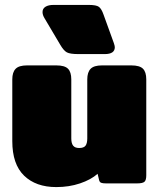

<svg xmlns="http://www.w3.org/2000/svg" viewBox="-20 -746 650 781"><path d="M225 -564 161 -672Q153 -685 153 -697Q153 -711 165 -718.5Q177 -726 198 -726H341Q372 -726 382.5 -718Q393 -710 401 -687L443 -571Q447 -559 447 -554Q447 -526 406 -526H299Q265 -526 252 -533Q239 -540 225 -564ZM30 -172V-423Q30 -452 43.5 -466Q57 -480 90 -480H209Q243 -480 256.5 -466.5Q270 -453 270 -423V-183Q270 -163 277.5 -153.5Q285 -144 302 -144Q321 -144 328 -153.5Q335 -163 335 -183V-423Q335 -452 348.5 -466Q362 -480 395 -480H514Q548 -480 561.5 -466.5Q575 -453 575 -423V-33Q575 -13 567.5 -6.5Q560 0 537 0H411Q398 0 391.5 -2.5Q385 -5 383 -14L377 -39Q350 -15 305.5 0Q261 15 209 15Q126 15 78 -31.5Q30 -78 30 -172Z"/></svg>

Font: Mitr
Style: Bold
Weight: 700
Designer: Thanarat Vachiruckul
Foundry: Cadson Demak
Version: Version 1.002